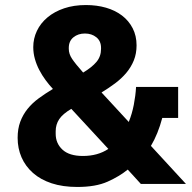

<svg xmlns="http://www.w3.org/2000/svg" viewBox="-20 -730 761 762"><path d="M487 -57Q454 -30 407 -9Q360 12 287 12Q229 12 185 -2.5Q141 -17 111 -43.5Q81 -70 65.5 -105.5Q50 -141 50 -183Q50 -219 60.5 -247Q71 -275 89.5 -298Q108 -321 134 -340Q160 -359 190 -377Q175 -393 161 -412Q147 -431 136 -452Q125 -473 118.5 -496Q112 -519 112 -543Q112 -577 126.5 -607.5Q141 -638 168.5 -661Q196 -684 234.5 -697Q273 -710 321 -710Q364 -710 400.5 -699.5Q437 -689 464 -668.5Q491 -648 506.5 -618Q522 -588 522 -550Q522 -517 511 -490Q500 -463 481 -440.5Q462 -418 436.5 -399Q411 -380 383 -363L491 -246Q504 -278 511 -314Q518 -350 520 -385H687V-262H624Q607 -198 579 -151L718 0H539ZM317 -597Q290 -597 271.5 -582Q253 -567 253 -540V-536Q253 -516 266 -496.5Q279 -477 310 -442Q345 -463 363 -484.5Q381 -506 381 -536V-540Q381 -567 362.5 -582Q344 -597 317 -597ZM309 -111Q368 -111 410 -139L263 -298Q229 -278 215 -257Q201 -236 201 -209V-199Q201 -161 228 -136Q255 -111 309 -111Z"/></svg>

Font: IBM Plex Sans Arabic
Style: Bold
Weight: 700
Designer: Mike Abbink, Paul van der Laan, Pieter van Rosmalen, Wael Morcos, Khajak Apelian
Foundry: Bold Monday
Version: Version 1.2